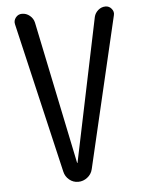

<svg xmlns="http://www.w3.org/2000/svg" viewBox="-53 -772 605 814"><g transform="rotate(-5 250.0 -365.0)"><path d="M187.5 -48.8 38.1 -688.5Q34.2 -704.1 44.4 -717.3Q54.7 -730.5 71.3 -730.5Q89.8 -730.5 104.5 -718.3Q119.1 -706.1 123 -688.5L249 -81.1Q249 -80.1 250 -80.1Q251 -80.1 251 -81.1L377.9 -690.4Q381.8 -707 395.5 -718.8Q409.2 -730.5 426.8 -730.5Q442.4 -730.5 452.6 -717.8Q462.9 -705.1 459 -690.4L308.6 -48.8Q303.7 -27.3 286.1 -13.7Q268.6 0 247.1 0Q225.6 0 209 -13.7Q192.4 -27.3 187.5 -48.8Z"/></g></svg>

Font: Rounded Mgen+ 1mn regular
Style: Regular
Weight: 400
Designer: [Source Han Sans]
Ryoko NISHIZUKA  (kana & ideographs); Paul D. Hunt (Latin, Greek & Cyrillic); Wenlong ZHANG  (bopomofo
Version: Version 1.059.20150602